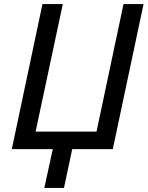

<svg xmlns="http://www.w3.org/2000/svg" viewBox="-20 -734 727 945"><path d="M198.2 190.9 239.7 0H38.1L189 -713.9H289.1L155.3 -86.4H455.1L587.9 -713.9H686.5L535.2 0H335.4L294.9 190.9Z"/></svg>

Font: Open Sans Medium
Style: Italic
Weight: 500
Italic angle: -12°
Designer: Monotype Design Team
Foundry: Monotype Imaging Inc.
Version: Version 3.000